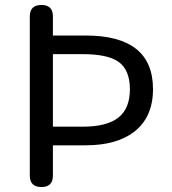

<svg xmlns="http://www.w3.org/2000/svg" viewBox="-20 -753 691 773"><path d="M147 0Q100 0 100 -46V-687Q100 -733 147 -733Q193 -733 193 -687V-610H325Q596 -610 596 -394Q596 -282 521 -223Q450 -168 325 -168H259H193V-46Q193 0 147 0ZM193 -243H313Q410 -243 456.5 -279.5Q503 -316 503 -394Q503 -472 456 -505Q412 -535 313 -535H253H193Z"/></svg>

Font: GenSenRounded TW R
Style: Regular
Weight: 400
Version: Version 1.501;PS 1;hotconv 16.6.51;makeotf.lib2.5.65220